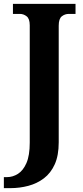

<svg xmlns="http://www.w3.org/2000/svg" viewBox="-38 -734 431 994"><path d="M-18 240V183H-2Q28 183 55 166Q82 149 99 110Q116 71 116 4V-603Q116 -637 100 -649.5Q84 -662 65 -662H29V-714H353V-662H318Q298 -662 282 -649.5Q266 -637 266 -601V3Q266 71 245.5 116.5Q225 162 189.5 189Q154 216 109 228Q64 240 16 240Z"/></svg>

Font: Noto Serif Khmer SemiCondensed
Style: Bold
Weight: 700
Width: 4
Designer: Danh Hong and the Monotype Design Team
Foundry: Monotype Imaging Inc.
Version: Version 2.004; ttfautohint (v1.8.4.7-5d5b)